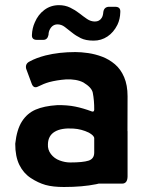

<svg xmlns="http://www.w3.org/2000/svg" viewBox="-20 -723 590 756"><path d="M330 -200.7Q301 -214.7 269.7 -216.7Q221.7 -220 195.5 -204.3Q169.3 -188.7 168.7 -154.7Q167.3 -133.7 180.5 -116.3Q193.7 -99 214.8 -91.2Q236 -83.3 256.3 -83.3Q306.3 -83.3 328.7 -90.5Q351 -97.7 351 -122.3V-178.7Q351 -188.7 330 -200.7ZM481.7 -137Q477.7 -71.3 445.2 -40Q412.7 -8.7 358.7 2.3Q304.7 13.3 231.7 13.3Q188 13.3 159.2 5.2Q130.3 -3 101.3 -22Q72.3 -41 56.2 -73.8Q40 -106.7 40 -157Q46 -213 66.5 -245Q87 -277 120.2 -291.3Q153.3 -305.7 205 -309Q245.3 -309.7 276.3 -303.3Q307.3 -297 341.3 -284.3Q350 -281 351 -290.7Q351.3 -327 345.3 -358Q341 -378.7 308.3 -398.3Q281 -412.3 239.3 -410.3Q204 -407.7 173.7 -399.7Q153.3 -394 130 -382.3Q112.3 -373 104.7 -393.7L83 -452.3Q78.3 -472.3 97.3 -481.3Q122 -495 159.3 -504.7Q212.7 -518 276.7 -518Q299.7 -518 327.3 -514Q355 -510 382.3 -499.7Q409.7 -489.3 432.5 -470Q455.3 -450.7 468.8 -419.2Q482.3 -387.7 482.3 -344ZM355.7 -206.7H482.3V-28Q481.7 0 460.7 0H372Q354 0 354 -20.7ZM348.7 -563Q317.7 -563 298.2 -572.7Q278.7 -582.3 263.5 -594.7Q248.3 -607 235 -617Q221.7 -627 206.7 -627Q186.7 -627 176.3 -607.3Q171.3 -598.3 171 -585.7Q167 -566 150.3 -566H125.3Q104.7 -566 105.7 -585.3Q106.7 -612 117 -634.7Q130 -665.7 155 -684.2Q180 -702.7 212.3 -702.7Q236.3 -702.7 256.3 -693Q276.3 -683.3 292.2 -670.8Q308 -658.3 322.7 -648.3Q337.3 -638.3 353.7 -638.3Q371.7 -638.3 380.7 -653Q385.7 -661.3 386.7 -675Q389.3 -695 408 -696.3H433.3Q455.3 -696.3 453.7 -675.3Q453 -647.3 442.3 -625.3Q427.3 -595.3 403 -579.2Q378.7 -563 348.7 -563Z"/></svg>

Font: Vivano Light
Style: Regular
Weight: 300
Designer: Joe Prince, Josias Burgherr
Version: Version 2.064;September 19, 2022;FontCreator 14.0.0.2877 64-